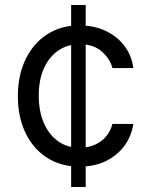

<svg xmlns="http://www.w3.org/2000/svg" viewBox="-20 -747 598 767"><path d="M264.2 0V-727.1H322.3V0ZM298.3 -81.5Q221.7 -81.5 166.3 -117.9Q110.8 -154.3 81.1 -217.8Q51.3 -281.2 51.3 -362.8Q51.3 -445.8 82 -509.8Q112.8 -573.7 168 -609.6Q223.1 -645.5 296.9 -645.5Q354.5 -645.5 400.6 -624.3Q446.8 -603 476.3 -564.7Q505.9 -526.4 512.7 -475.1H429.2Q419.4 -512.2 386.5 -541.3Q353.5 -570.3 298.3 -570.3Q249.5 -570.3 212.6 -544.9Q175.8 -519.5 155.3 -473.6Q134.8 -427.7 134.8 -365.7Q134.8 -302.7 155 -255.9Q175.3 -209 211.9 -182.9Q248.5 -156.7 298.3 -156.7Q331.1 -156.7 357.7 -168.2Q384.3 -179.7 402.8 -200.9Q421.4 -222.2 429.2 -252H512.7Q505.4 -203.6 477.5 -165.3Q449.7 -127 404.3 -104.2Q358.9 -81.5 298.3 -81.5Z"/></svg>

Font: Sahel VF Regular
Style: Regular
Weight: 400
Foundry: Saber Rastikerdar (saber.rastikerdar@gmail.com)
Version: Version 3.4.0